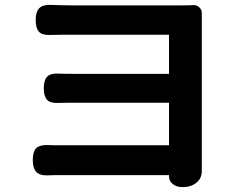

<svg xmlns="http://www.w3.org/2000/svg" viewBox="-20 -735 995 785"><path d="M726 30Q702 30 687 18Q670 5 671 -17Q671 -18 671 -19H442H214Q191 -19 180 -18Q145 -16 129.5 -31Q114 -46 114 -80.5Q114 -115 128 -129Q142 -143 176 -142Q188 -141 215 -141H671V-315H288Q239 -315 216 -314Q185 -313 172 -327.5Q159 -342 159 -374Q159 -407 173 -421.5Q187 -436 220 -434Q242 -433 288 -433H671V-593H274Q262 -593 234 -593Q200 -592 184 -592Q152 -591 139 -605.5Q126 -620 126 -653Q126 -686 140 -701Q154 -716 186 -715Q246 -713 274 -713H720Q754 -713 770 -714Q785 -715 795.5 -704.5Q806 -694 805 -680Q805 -658 805 -635V-43Q805 -41 805 -39Q806 -6 783 12Q761 30 726 30Z"/></svg>

Font: GenSenRounded TW B
Style: Regular
Weight: 700
Version: Version 1.501;PS 1;hotconv 16.6.51;makeotf.lib2.5.65220